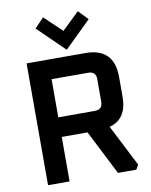

<svg xmlns="http://www.w3.org/2000/svg" viewBox="-99 -999 843 1071"><g transform="rotate(-10 322.5 -463.5)"><path d="M85 0V-690H417Q580 -690 580 -527V-414Q580 -288 480 -261L600 -26L585 0H481L353 -252H207V0ZM207 -363H414Q458 -363 458 -407V-536Q458 -579 414 -579H207ZM168 -873 220 -927 319 -833 417 -927 469 -873 319 -726Z"/></g></svg>

Font: Oxanium ExtraLight SemiBold
Style: Regular
Weight: 600
Version: Version 2.000